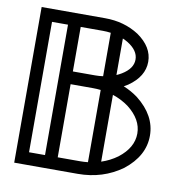

<svg xmlns="http://www.w3.org/2000/svg" viewBox="-77 -754 789 827"><g transform="rotate(10 317.0 -340.5)"><path d="M164.1 -55.2V-625.5H94.2V-55.2ZM407.2 -448.2Q418.5 -453.1 429.2 -459.5Q476.6 -488.3 476.6 -527.8Q476.6 -567.4 429.2 -596.7Q418.5 -603 407.2 -607.9ZM351.6 -623Q335 -625.5 316.9 -625.5H219.7V-430.7H316.9Q335 -430.7 351.6 -433.1ZM407.2 -69.3Q444.8 -81.5 477.1 -105Q539.6 -153.3 539.6 -215.3Q539.6 -276.9 477.1 -325.7Q444.8 -349.1 407.2 -361.3ZM351.6 -373Q334.5 -375 316.9 -375H219.7V-55.2H316.9Q334.5 -55.2 351.6 -57.1ZM316.9 0H39.1V-680.7H316.9Q400.4 -680.7 464.8 -639.2Q532.2 -592.3 532.2 -527.8Q532.2 -463.4 464.8 -416.5Q456.1 -410.6 446.8 -405.8Q481.4 -391.6 510.3 -370.1Q594.7 -303.7 594.7 -215.3Q594.7 -127 510.3 -60.5Q426.3 0 316.9 0Z"/></g></svg>

Font: X Company
Style: Regular
Weight: 400
Designer: GGBotNet
Foundry: GGBotNet
Version: 0.90